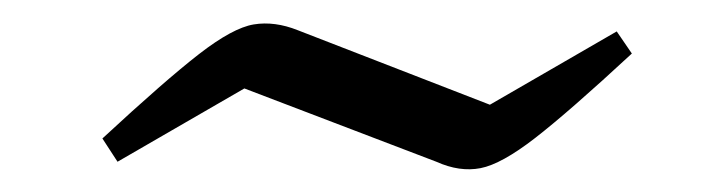

<svg xmlns="http://www.w3.org/2000/svg" viewBox="-20 -364 616 165"><path d="M81 -225 68 -245Q122 -295 151 -317.5Q180 -340 198 -343Q216 -346 236 -338L401 -274L510 -337L523 -318Q469 -268 440 -245.5Q411 -223 393 -219.5Q375 -216 355 -225L190 -288Z"/></svg>

Font: Piazzolla
Style: Italic
Weight: 400
Italic angle: -11.3°
Designer: Juan Pablo del Peral
Foundry: Huerta Tipografica
Version: Version 1.330